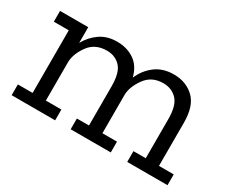

<svg xmlns="http://www.w3.org/2000/svg" viewBox="-83 -667 1029 879"><g transform="rotate(30 431.5 -227.0)"><path d="M854 0H641V-57H706V-264Q706 -336 677.5 -365.5Q649 -395 605 -395Q544 -395 511 -349Q478 -303 477 -261V-57H554V0H342V-57H406V-264Q406 -337 378 -366Q350 -395 307 -395Q245 -395 212.5 -350.5Q180 -306 178 -263V-57H260V0H30V-57H108V-388H29V-445H178V-362Q200 -402 237 -428Q274 -454 327 -454Q379 -454 417.5 -428Q456 -402 470 -347Q490 -394 529.5 -424Q569 -454 627 -454Q691 -454 733.5 -414Q776 -374 776 -285V-57H854Z"/></g></svg>

Font: Zilla Slab
Style: Regular
Weight: 400
Designer: Typotheque.com
Foundry: Typotheque type foundry
Version: Version 1.1; 2017; ttfautohint (v1.6)